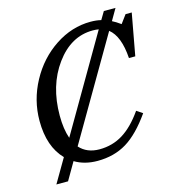

<svg xmlns="http://www.w3.org/2000/svg" viewBox="-128 -926 1008 1113"><g transform="rotate(-15 376.0 -370.0)"><path d="M665 -189Q590 -82 514.5 -36Q439 10 339 10Q261 10 203 -25L142 80H72L155 -62Q73 -146 73 -301Q73 -425 133 -536Q193 -647 293.5 -713.5Q394 -780 507 -780Q542 -780 570 -773L598 -820H668L628 -751Q649 -741 678 -720L715 -770H752L706 -519H668Q659 -653 598 -701L248 -101Q292 -52 367 -52Q445 -52 508 -91Q571 -130 629 -213ZM194 -300Q194 -219 214 -162L542 -725Q526 -728 506 -728Q375 -728 284.5 -604Q194 -480 194 -300Z"/></g></svg>

Font: Libre Baskerville
Style: Italic
Weight: 400
Italic angle: -15°
Designer: Pablo Impallari, Rodrigo Fuenzalida
Foundry: Pablo Impallari, Rodrigo Fuenzalida
Version: Version 1.051;Glyphs 3.2.3 (3260)